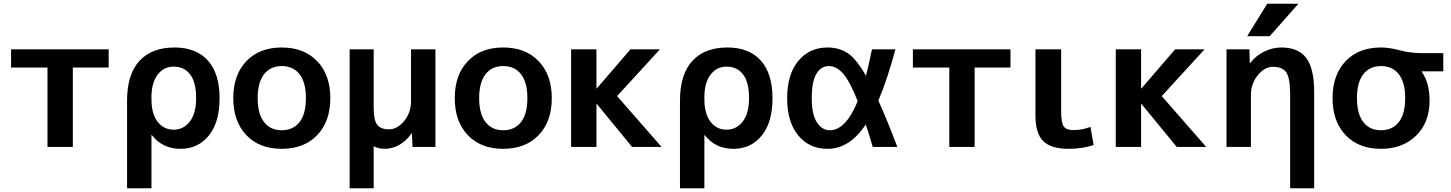

<svg xmlns="http://www.w3.org/2000/svg" viewBox="-20 -783 7729 1023"><path d="M368 -423V0H233V-423H39V-520H559V-423Z M657 220V-247Q657 -386 722.5 -458Q788 -530 910 -530Q1025 -530 1087.5 -460.5Q1150 -391 1150 -260Q1150 -131 1092.5 -60.5Q1035 10 942 10Q846 10 789 -63H787V220ZM1025 -260Q1025 -344 993.5 -386Q962 -428 905 -428Q852 -428 819.5 -384.5Q787 -341 787 -265V-255Q787 -177 819.5 -134.5Q852 -92 905 -92Q958 -92 991.5 -135.5Q1025 -179 1025 -260Z M1292.5 -457Q1362 -530 1481 -530Q1600 -530 1670 -457Q1740 -384 1740 -260Q1740 -136 1670 -63Q1600 10 1481 10Q1362 10 1292.5 -63Q1223 -136 1223 -260Q1223 -384 1292.5 -457ZM1481 -89Q1542 -89 1576 -132.5Q1610 -176 1610 -260Q1610 -344 1576 -387.5Q1542 -431 1481 -431Q1421 -431 1387 -387.5Q1353 -344 1353 -260Q1353 -176 1387 -132.5Q1421 -89 1481 -89Z M2170 -520H2300V0H2178L2175 -73H2173Q2147 -34 2109 -12Q2071 10 2030 10Q1996 10 1971 -4V220H1843V-520H1971V-210Q1971 -143 1989.5 -118.5Q2008 -94 2053 -94Q2097 -94 2133.5 -138.5Q2170 -183 2170 -243Z M2472.5 -457Q2542 -530 2661 -530Q2780 -530 2850 -457Q2920 -384 2920 -260Q2920 -136 2850 -63Q2780 10 2661 10Q2542 10 2472.5 -63Q2403 -136 2403 -260Q2403 -384 2472.5 -457ZM2661 -89Q2722 -89 2756 -132.5Q2790 -176 2790 -260Q2790 -344 2756 -387.5Q2722 -431 2661 -431Q2601 -431 2567 -387.5Q2533 -344 2533 -260Q2533 -176 2567 -132.5Q2601 -89 2661 -89Z M3160 -312 3339 -520H3496L3268 -271L3505 0H3348L3160 -229H3158V0H3023V-520H3158V-312Z M3603 220V-247Q3603 -386 3668.5 -458Q3734 -530 3856 -530Q3971 -530 4033.5 -460.5Q4096 -391 4096 -260Q4096 -131 4038.5 -60.5Q3981 10 3888 10Q3792 10 3735 -63H3733V220ZM3971 -260Q3971 -344 3939.5 -386Q3908 -428 3851 -428Q3798 -428 3765.5 -384.5Q3733 -341 3733 -265V-255Q3733 -177 3765.5 -134.5Q3798 -92 3851 -92Q3904 -92 3937.5 -135.5Q3971 -179 3971 -260Z M4660 -247Q4704 -151 4761 0H4630Q4607 -79 4593 -120Q4507 10 4389 10Q4292 10 4233 -61.5Q4174 -133 4174 -260Q4174 -387 4233.5 -458.5Q4293 -530 4389 -530Q4451 -530 4497 -499.5Q4543 -469 4594 -379Q4606 -424 4626 -520H4751Q4707 -357 4660 -247ZM4550 -244Q4508 -350 4472.5 -390.5Q4437 -431 4396 -431Q4354 -431 4329.5 -389Q4305 -347 4305 -260Q4305 -175 4332 -132Q4359 -89 4402 -89Q4486 -89 4550 -244Z M5173 -423V0H5038V-423H4844V-520H5364V-423Z M5634 -520V-190Q5634 -129 5647.5 -109.5Q5661 -90 5700 -90Q5747 -90 5790 -107L5807 -10Q5745 10 5674 10Q5580 10 5538.5 -31Q5497 -72 5497 -167V-520Z M6062 -312 6241 -520H6398L6170 -271L6407 0H6250L6062 -229H6060V0H5925V-520H6060V-312Z M6515 -520H6637L6639 -447H6641Q6671 -486 6715.5 -508Q6760 -530 6807 -530Q6897 -530 6939.5 -474.5Q6982 -419 6982 -293V220H6854V-280Q6854 -366 6834 -396.5Q6814 -427 6762 -427Q6718 -427 6681.5 -382Q6645 -337 6645 -277V0H6515ZM6732 -763H6898L6745 -590H6625Z M7555 -403V-401Q7597 -341 7597 -247Q7597 -130 7525 -60Q7453 10 7338 10Q7219 10 7149.5 -63Q7080 -136 7080 -260Q7080 -384 7149.5 -457Q7219 -530 7338 -530Q7382 -530 7439 -515Q7496 -500 7553 -500H7670V-403ZM7338 -89Q7399 -89 7433 -132.5Q7467 -176 7467 -260Q7467 -344 7433 -387.5Q7399 -431 7338 -431Q7278 -431 7244 -387.5Q7210 -344 7210 -260Q7210 -176 7244 -132.5Q7278 -89 7338 -89Z"/></svg>

Font: Mplus 1p Bold
Style: Bold
Weight: 700
Version: Version 1.061